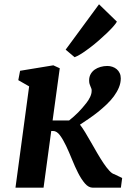

<svg xmlns="http://www.w3.org/2000/svg" viewBox="-20 -871 595 891"><path d="M284.7 -640.6 439.5 -851.1 522.5 -770.5Q518.1 -762.2 505.9 -748.3Q493.7 -734.4 476.6 -718Q459.5 -701.7 439.5 -684.1Q419.4 -666.5 398.9 -650.9Q378.4 -635.3 359.6 -623Q340.8 -610.8 326.2 -605.5ZM115.2 -470.2 64.9 -499 73.2 -542.5 227.5 -567.9 257.3 -554.2 224.1 -312H300.8Q324.2 -330.6 343 -349.6Q361.8 -368.7 380.9 -393.1Q391.1 -405.8 398.2 -420.9Q405.3 -436 405.3 -449.2Q405.8 -455.6 403.8 -460.4Q401.9 -465.3 399.7 -470.5Q397.5 -475.6 395.5 -481.9Q393.6 -488.3 393.6 -498Q393.6 -514.2 400.6 -526.9Q407.7 -539.6 419.4 -547.9Q431.2 -556.2 446.5 -560.5Q461.9 -564.9 478 -564.9Q490.2 -564.9 501.7 -561Q513.2 -557.1 521.7 -549.8Q530.3 -542.5 535.4 -531.7Q540.5 -521 540.5 -507.3Q540.5 -485.8 531.7 -464.8Q522.9 -443.8 508.5 -424.3Q494.1 -404.8 474.9 -386.5Q455.6 -368.2 434.6 -351.3Q413.6 -334.5 391.8 -319.8Q370.1 -305.2 351.1 -292.5Q362.3 -278.3 375.5 -256.6Q388.7 -234.9 402.8 -210Q417 -185.1 431.6 -159.9Q446.3 -134.8 460.2 -114Q474.1 -93.3 487.1 -79.1Q500 -64.9 510.7 -62.5L546.9 -44.9L541 0H411.1Q391.1 0 374.3 -19.5Q357.4 -39.1 342.5 -68.4Q327.6 -97.7 314 -131.6Q300.3 -165.5 286.4 -194.8Q272.5 -224.1 257.8 -243.7Q243.2 -263.2 226.1 -263.2H217.8L182.1 0H51.8Z"/></svg>

Font: Merriweather Bold
Style: Italic
Weight: 700
Italic angle: -7°
Designer: Eben Sorkin ( eben@eyebytes.com )
Foundry: Eben Sorkin ( eben@eyebytes.com )
Version: Version 1.5; ttfautohint (v0.97) -l 13 -r 13 -G 200 -x 24 -f